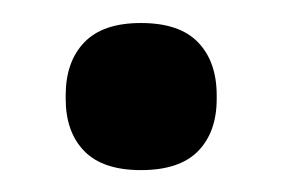

<svg xmlns="http://www.w3.org/2000/svg" viewBox="-20 -350 252 171"><path d="M105.5 -198.5Q71.5 -198.5 55 -215.5Q38.5 -232.5 38.5 -262V-265Q38.5 -295 55 -312.2Q71.5 -329.5 105.5 -329.5Q140 -329.5 156.5 -312.2Q173 -295 173 -265V-262Q173 -232.5 156.5 -215.5Q140 -198.5 105.5 -198.5Z"/></svg>

Font: Anek Latin SemiBold
Style: Regular
Weight: 600
Designer: Yesha Goshar
Foundry: Ek Type
Version: Version 1.003